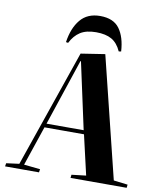

<svg xmlns="http://www.w3.org/2000/svg" viewBox="-101 -1036 934 1115"><g transform="rotate(10 366.5 -478.0)"><path d="M466 -743 642 -29 725 -19 723 0H392L394 -19L479 -29L425 -263H192L113 -29L209 -19L206 0H6L9 -19L85 -29L324 -721ZM200 -286H419L334 -678H331ZM540 -772Q519 -819 484 -839Q449 -859 392 -859Q334 -859 299 -836.5Q264 -814 242 -770L229 -772Q241 -856 282.5 -906Q324 -956 399 -956Q478 -956 513.5 -907Q549 -858 554 -774Z"/></g></svg>

Font: Literata 72pt
Style: Bold Italic
Weight: 700
Italic angle: -2°
Designer: Latin by Veronika Burian and Jose Scaglione. Greek by Irene Vlachou. Cyrillic by Vera Evstafieva
Foundry: TypeTogether
Version: Version 3.002